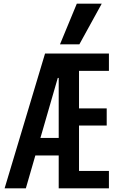

<svg xmlns="http://www.w3.org/2000/svg" viewBox="-20 -1020 640 1040"><path d="M5 0 224 -730H570V-636H408V-433H558V-340H408V-94H570V0H298V-598H293L120 0ZM128 -178V-273H353V-178ZM410 -780H305L396 -1000H531Z"/></svg>

Font: M PLUS Code Latin Expanded Medium
Style: Regular
Weight: 500
Width: 7
Designer: Coji Morishita
Foundry: UNDERFOREST DESIGN
Version: Version 1.002; ttfautohint (v1.8.3)